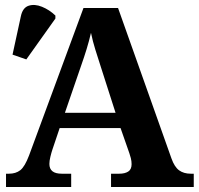

<svg xmlns="http://www.w3.org/2000/svg" viewBox="-20 -746 793 766"><path d="M4 0V-53H16Q43 -53 61 -67Q79 -81 96 -126L313 -714H451L664 -114Q676 -80 694.5 -66.5Q713 -53 741 -53H753V0H423V-53H456Q478 -53 491.5 -61.5Q505 -70 505 -91Q505 -103 502 -115Q499 -127 496 -135L461 -235H218L189 -149Q185 -137 181 -120.5Q177 -104 177 -92Q177 -53 226 -53H264V0ZM239 -296H441L382 -480Q371 -514 360.5 -547.5Q350 -581 343 -615Q335 -581 325.5 -550Q316 -519 304 -485ZM85 -509 30 -528 63 -680Q70 -715 94 -723Q118 -731 147.5 -719Q177 -707 201 -684V-672Z"/></svg>

Font: Noto Serif
Style: Bold
Weight: 700
Designer: Monotype Design Team
Foundry: Monotype Imaging Inc.
Version: Version 2.014